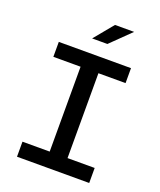

<svg xmlns="http://www.w3.org/2000/svg" viewBox="-168 -1043 955 1147"><g transform="rotate(20 310.0 -470.0)"><path d="M80.5 0H539.5V-95.5H367V-635H539.5V-730H80.5V-635H253.5V-95.5H80.5ZM260.5 -817.5 361.5 -940H483L357.5 -817.5Z"/></g></svg>

Font: Monaspace Neon Medium
Style: Regular
Weight: 500
Designer: Riley Cran & the Lettermatic Team
Foundry: Lettermatic
Version: Version 1.200 (Monaspace Neon)